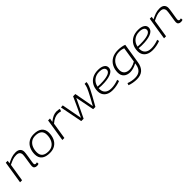

<svg xmlns="http://www.w3.org/2000/svg" viewBox="464 -2304 4282 4282"><g transform="rotate(-45 2605.5 -162.5)"><path d="M131 -534H191L180 -465Q248 -500 309.5 -522Q371 -544 443 -544Q520 -544 558.5 -508.5Q597 -473 597 -410Q597 -393 592.5 -359Q588 -325 581.5 -283.5Q575 -242 568 -201Q561 -160 556.5 -129Q552 -98 552 -85Q552 -43 592 -43Q611 -43 628 -49L630 0Q616 6 599.5 8Q583 10 569 10Q533 10 509.5 -9.5Q486 -29 486 -66Q486 -81 490.5 -112Q495 -143 501 -182.5Q507 -222 513.5 -262.5Q520 -303 524.5 -337Q529 -371 529 -390Q529 -436 502.5 -463.5Q476 -491 414 -491Q351 -491 296.5 -471Q242 -451 178 -419L111 0H47Z M983 10Q853 10 786 -45Q719 -100 718 -207Q718 -304 752.5 -380.5Q787 -457 854.5 -501Q922 -545 1022 -545Q1149 -545 1217 -489.5Q1285 -434 1286 -327Q1286 -227 1251.5 -151.5Q1217 -76 1149.5 -33Q1082 10 983 10ZM983 -38Q1061 -38 1114 -75.5Q1167 -113 1194 -177.5Q1221 -242 1221 -325Q1221 -411 1169.5 -453.5Q1118 -496 1021 -496Q943 -496 890 -458Q837 -420 810 -355Q783 -290 783 -211Q783 -123 833.5 -80.5Q884 -38 983 -38Z M1524 -534 1509 -443Q1577 -498 1630.5 -521Q1684 -544 1737 -544Q1765 -544 1790.5 -540Q1816 -536 1833 -530L1814 -473Q1793 -479 1769 -482.5Q1745 -486 1722 -486Q1676 -486 1622.5 -464Q1569 -442 1507 -389L1445 0H1381L1465 -534Z M2424 0H2353L2265 -445Q2214 -337 2159.5 -223.5Q2105 -110 2052 0H1977L1872 -536L1933 -540L2024 -55Q2079 -171 2133 -285Q2187 -399 2240 -520H2311L2396 -54Q2453 -156 2491.5 -227.5Q2530 -299 2554 -348Q2578 -397 2591.5 -430Q2605 -463 2610 -487Q2615 -511 2617 -534H2675Q2675 -501 2663.5 -462.5Q2652 -424 2624 -366Q2596 -308 2547.5 -220Q2499 -132 2424 0Z M3205 -36Q3149 -14 3086.5 -2Q3024 10 2961 10Q2842 10 2773.5 -49.5Q2705 -109 2705 -211Q2705 -311 2746.5 -386Q2788 -461 2864 -502.5Q2940 -544 3046 -544Q3142 -544 3199 -509.5Q3256 -475 3256 -412Q3256 -336 3178 -292.5Q3100 -249 2954 -240Q2906 -237 2858.5 -238Q2811 -239 2771 -244Q2770 -230 2770 -215Q2770 -133 2822 -86.5Q2874 -40 2972 -40Q3023 -40 3079.5 -51.5Q3136 -63 3195 -85ZM3038 -496Q2937 -496 2867 -440Q2797 -384 2777 -287Q2814 -283 2856 -282.5Q2898 -282 2941 -285Q3060 -292 3125.5 -321.5Q3191 -351 3191 -405Q3191 -449 3150.5 -472.5Q3110 -496 3038 -496Z M3288 180 3305 130Q3350 148 3403.5 158.5Q3457 169 3507 169Q3605 169 3661.5 120Q3718 71 3733 -32L3737 -61Q3690 -32 3631 -14.5Q3572 3 3525 3Q3428 3 3372 -48Q3316 -99 3316 -189Q3316 -289 3357 -369.5Q3398 -450 3478 -497Q3558 -544 3677 -544Q3728 -544 3783 -534.5Q3838 -525 3874 -509L3798 -33Q3778 93 3708 156.5Q3638 220 3515 220Q3456 220 3396.5 209Q3337 198 3288 180ZM3803 -471Q3779 -480 3747.5 -488Q3716 -496 3667 -496Q3579 -496 3515 -456.5Q3451 -417 3416.5 -350Q3382 -283 3382 -202Q3382 -128 3427 -88Q3472 -48 3551 -48Q3579 -48 3614 -56Q3649 -64 3684 -78.5Q3719 -93 3746 -110Z M4467 -36Q4411 -14 4348.5 -2Q4286 10 4223 10Q4104 10 4035.5 -49.5Q3967 -109 3967 -211Q3967 -311 4008.5 -386Q4050 -461 4126 -502.5Q4202 -544 4308 -544Q4404 -544 4461 -509.5Q4518 -475 4518 -412Q4518 -336 4440 -292.5Q4362 -249 4216 -240Q4168 -237 4120.5 -238Q4073 -239 4033 -244Q4032 -230 4032 -215Q4032 -133 4084 -86.5Q4136 -40 4234 -40Q4285 -40 4341.5 -51.5Q4398 -63 4457 -85ZM4300 -496Q4199 -496 4129 -440Q4059 -384 4039 -287Q4076 -283 4118 -282.5Q4160 -282 4203 -285Q4322 -292 4387.5 -321.5Q4453 -351 4453 -405Q4453 -449 4412.5 -472.5Q4372 -496 4300 -496Z M4672 -534H4732L4721 -465Q4789 -500 4850.5 -522Q4912 -544 4984 -544Q5061 -544 5099.5 -508.5Q5138 -473 5138 -410Q5138 -393 5133.5 -359Q5129 -325 5122.5 -283.5Q5116 -242 5109 -201Q5102 -160 5097.5 -129Q5093 -98 5093 -85Q5093 -43 5133 -43Q5152 -43 5169 -49L5171 0Q5157 6 5140.5 8Q5124 10 5110 10Q5074 10 5050.5 -9.5Q5027 -29 5027 -66Q5027 -81 5031.5 -112Q5036 -143 5042 -182.5Q5048 -222 5054.5 -262.5Q5061 -303 5065.5 -337Q5070 -371 5070 -390Q5070 -436 5043.5 -463.5Q5017 -491 4955 -491Q4892 -491 4837.5 -471Q4783 -451 4719 -419L4652 0H4588Z"/></g></svg>

Font: Georama Expanded Light
Style: Italic
Weight: 300
Width: 7
Italic angle: -9°
Designer: Jean-Baptiste Levee
Foundry: Production Type
Version: Version 1.000